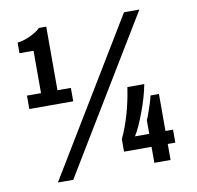

<svg xmlns="http://www.w3.org/2000/svg" viewBox="-79 -781 895 874"><g transform="rotate(-10 368.0 -343.5)"><path d="M119 12 550 -699H621L190 12ZM49 -340V-402H114V-598H49V-647Q67 -649 86 -655.5Q105 -662 124 -672.5Q143 -683 157 -696H190V-402H252V-340ZM567 0V-74H440V-132Q462 -178 479 -236Q496 -294 506 -361H584Q579 -333 569.5 -300.5Q560 -268 548 -236Q536 -204 524 -177.5Q512 -151 501 -134H567V-197Q572 -207 579 -227Q586 -247 593 -268.5Q600 -290 603 -305H642V-134H677V-74H642V0Z"/></g></svg>

Font: Archivo Condensed
Style: Bold
Weight: 700
Width: 3
Designer: Hector Gatti
Foundry: Omnibus-Type
Version: Version 2.001